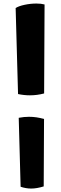

<svg xmlns="http://www.w3.org/2000/svg" viewBox="-20 -923 351 1096"><path d="M150.9 -378.9Q116.7 -378.9 83 -386.2L69.3 -877Q85.9 -888.2 120.1 -895.5Q154.3 -902.8 188 -902.8Q214.4 -902.8 234.4 -897.5L231.9 -389.6Q191.9 -378.9 150.9 -378.9ZM145.5 -256.3Q189 -256.3 231.4 -243.7L229.5 141.1Q189.9 153.3 158.2 153.3Q127.9 153.3 97.7 143.1L86.9 -250.5Q117.2 -256.3 145.5 -256.3Z"/></svg>

Font: Fruktur
Style: Regular
Weight: 400
Designer: Viktoriya Grabowska
Foundry: Viktoriya Grabowska
Version: Version 1.004; ttfautohint (v1.4.1)